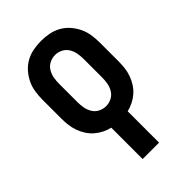

<svg xmlns="http://www.w3.org/2000/svg" viewBox="-221 -615 918 918"><g transform="rotate(-45 237.5 -156.5)"><path d="M182 215V3Q161 -2 141 -12Q121 -22 104.5 -36.5Q88 -51 76 -70Q64 -89 56.5 -110Q49 -131 46.5 -153Q44 -175 44 -197V-323Q44 -350 48 -376.5Q52 -403 63.5 -427Q75 -451 93 -471.5Q111 -492 134.5 -505Q158 -518 184.5 -523Q211 -528 238 -528Q264 -528 290.5 -523Q317 -518 340.5 -505Q364 -492 382 -471.5Q400 -451 411.5 -427Q423 -403 427 -376.5Q431 -350 431 -323V-197Q431 -175 428.5 -153Q426 -131 418.5 -110Q411 -89 399 -70Q387 -51 370.5 -36.5Q354 -22 334 -12Q314 -2 293 3V215ZM238 -87Q257 -87 275 -96Q293 -105 303.5 -122Q314 -139 317.5 -158.5Q321 -178 321 -197V-323Q321 -342 317.5 -361.5Q314 -381 303.5 -398Q293 -415 275 -424Q257 -433 238 -433Q218 -433 200 -424Q182 -415 171.5 -398Q161 -381 157.5 -361.5Q154 -342 154 -323V-197Q154 -178 157.5 -158.5Q161 -139 171.5 -122Q182 -105 200 -96Q218 -87 238 -87Z"/></g></svg>

Font: Iosevka QP
Style: Bold
Weight: 700
Designer: Belleve Invis
Foundry: Belleve Invis
Version: Version 20.0.0; ttfautohint (v1.8.4)